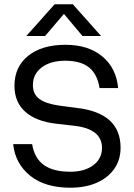

<svg xmlns="http://www.w3.org/2000/svg" viewBox="-20 -868 624 896"><path d="M235 -848.1 102.8 -700H190.5L278.4 -803.1L364.9 -700H451.7L319.9 -848.1ZM326.5 -281Q390.8 -274 423.4 -248Q456 -222 456 -178.4Q456 -127.4 415.3 -97Q374.5 -66.6 308.5 -66.6Q228.5 -66.6 184.6 -98.1Q140.7 -129.6 129.9 -195.4H41.4Q51.4 -103.4 121.1 -47.7Q190.9 8 307.5 8Q378.5 8 431.2 -15.1Q484 -38.2 513.4 -80.2Q542.7 -122.2 542.7 -178.7Q542.7 -340.9 337.7 -364.5L256.1 -375.2Q192.7 -384.4 163.1 -406.7Q133.5 -429 133.5 -470.9Q133.5 -522.4 174.8 -553.5Q216.1 -584.6 284.4 -584.6Q356.8 -584.6 395.6 -553.1Q434.5 -521.6 444.6 -456.9H531.4Q522.5 -551.3 457 -605.1Q391.5 -659 285.6 -659Q175.4 -659 111.4 -607.5Q47.5 -556 47.5 -467.6Q47.5 -391 98.1 -346.2Q148.6 -301.4 241.4 -290.8Z"/></svg>

Font: Overused Grotesk Light
Style: Regular
Weight: 300
Designer: RandomMaerks
Version: Version 0.005